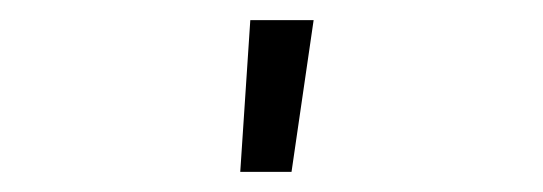

<svg xmlns="http://www.w3.org/2000/svg" viewBox="-20 -771 540 191"><path d="M219 -600 229 -751H292L270 -600Z"/></svg>

Font: Iosevka Light
Style: Regular
Weight: 300
Monospace: yes
Designer: Belleve Invis
Foundry: Belleve Invis
Version: Version 32.5.0; ttfautohint (v1.8.4)